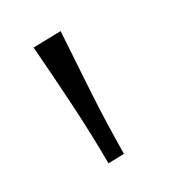

<svg xmlns="http://www.w3.org/2000/svg" viewBox="-86 -799 362 398"><g transform="rotate(-30 94.5 -600.5)"><path d="M63 -457Q62.5 -529.5 58.2 -601Q54 -672.5 48.5 -742.5L114 -744Q109.5 -673.5 105.2 -601.8Q101 -530 100.5 -458Z"/></g></svg>

Font: Commissioner Loud ExtraLight
Style: Regular
Weight: 200
Designer: Kostas Bartsokas
Foundry: Kostas Bartsokas
Version: Version 1.000; ttfautohint (v1.8.3)